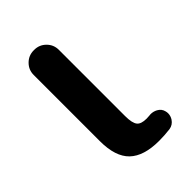

<svg xmlns="http://www.w3.org/2000/svg" viewBox="-219 -852 938 938"><g transform="rotate(-45 250.0 -383.0)"><path d="M313.5 -9.8Q208 -9.8 157.7 -58.1Q107.4 -106.4 107.4 -212.9V-670.9Q107.4 -706.1 132.3 -731Q157.2 -755.9 192.4 -755.9H196.3Q231.4 -755.9 256.3 -731Q281.2 -706.1 281.2 -670.9V-212.9Q281.2 -164.1 295.9 -146.5Q309.6 -129.9 346.7 -129.9Q355.5 -129.9 365.2 -130.9Q370.1 -131.8 376 -131.8Q394.5 -131.8 411.1 -123Q432.6 -111.3 437.5 -88.9Q439.5 -81.1 439.5 -74.2Q439.5 -56.6 429.7 -41Q415 -18.6 389.6 -14.6Q351.6 -9.8 313.5 -9.8Z"/></g></svg>

Font: Rounded-X Mgen+ 1mn bold
Style: Bold
Weight: 700
Designer: [Source Han Sans]
Ryoko NISHIZUKA  (kana & ideographs); Paul D. Hunt (Latin, Greek & Cyrillic); Wenlong ZHANG  (bopomofo
Version: Version 1.059.20150602